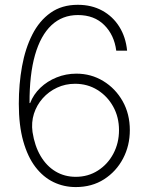

<svg xmlns="http://www.w3.org/2000/svg" viewBox="-20 -757 609 787"><path d="M290.5 9.8Q241.7 9.8 199.5 -10.5Q157.2 -30.8 125.2 -72.5Q93.3 -114.3 75.2 -178.7Q57.1 -243.2 57.1 -331.5Q57.1 -412.1 70.3 -485.1Q83.5 -558.1 112.3 -615Q141.1 -671.9 187.3 -704.6Q233.4 -737.3 298.8 -737.3Q355.5 -737.3 398.9 -713.6Q442.4 -689.9 469 -647.5Q495.6 -605 501 -549.3H456.5Q448.2 -613.8 407.2 -654.5Q366.2 -695.3 299.3 -695.3Q235.4 -695.3 190.9 -653.6Q146.5 -611.8 123.5 -531.5Q100.6 -451.2 101.1 -334.5H103.5Q117.2 -370.1 145.5 -397.2Q173.8 -424.3 212.2 -439.7Q250.5 -455.1 293 -455.1Q353.5 -455.1 403.3 -424.8Q453.1 -394.5 482.7 -342.3Q512.2 -290 512.2 -223.6Q512.2 -160.2 484.4 -107.2Q456.5 -54.2 406.7 -22.2Q356.9 9.8 290.5 9.8ZM290.5 -32.2Q341.3 -32.2 381.6 -58.1Q421.9 -84 444.8 -127.4Q467.8 -170.9 467.8 -223.6Q467.8 -276.9 444.1 -319.8Q420.4 -362.8 379.6 -388.2Q338.9 -413.6 287.6 -413.6Q248 -413.6 213.9 -397.7Q179.7 -381.8 155 -354Q130.4 -326.2 119.1 -290.8Q107.9 -255.4 113.3 -215.8Q122.1 -158.7 146.5 -117.4Q170.9 -76.2 207.8 -54.2Q244.6 -32.2 290.5 -32.2Z"/></svg>

Font: Inter 20pt ExtraLight
Style: Regular
Weight: 250
Version: Version 4.001;git-66647c0bb